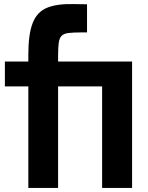

<svg xmlns="http://www.w3.org/2000/svg" viewBox="-20 -922 728 942"><path d="M119 -634H265V0H119ZM407 -901V-763H380Q339 -763 315.5 -760Q292 -757 281.5 -745.5Q271 -734 268 -710.5Q265 -687 265 -646V-494H119V-654Q119 -755 140.5 -809.5Q162 -864 211 -884Q260 -904 342 -902ZM628 -620V-498H4V-620ZM481 0V-598H628V0Z"/></svg>

Font: Matangi Black
Style: Regular
Weight: 900
Designer: Prashant Pant
Foundry: The Graphic Ant
Version: Version 3.002